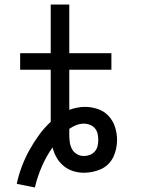

<svg xmlns="http://www.w3.org/2000/svg" viewBox="-20 -755 640 848"><path d="M134 73 54 57Q62 19 76 -18.5Q90 -56 109 -90.5Q128 -125 151.5 -157.5Q175 -190 204 -217V-447H69V-520H204V-735H286V-520H472V-447H286V-270Q303 -276 320.5 -279.5Q338 -283 355 -283Q384 -283 412 -273.5Q440 -264 459.5 -243Q479 -222 488 -194Q497 -166 497 -137Q497 -118 493 -98.5Q489 -79 480.5 -61.5Q472 -44 458 -30Q444 -16 426 -8Q408 0 389 4Q370 8 350 8Q326 8 302.5 0.5Q279 -7 260.5 -22.5Q242 -38 230 -59Q218 -80 212 -104Q184 -64 164.5 -19Q145 26 134 73ZM350 -66Q364 -66 377 -71Q390 -76 399 -86.5Q408 -97 411 -110.5Q414 -124 414 -137Q414 -151 411 -164.5Q408 -178 399 -188.5Q390 -199 377 -204Q364 -209 351 -209Q333 -209 317 -202.5Q301 -196 286 -186Q286 -180 286 -173.5Q286 -167 286 -161Q286 -145 288 -128.5Q290 -112 297.5 -97.5Q305 -83 319.5 -74.5Q334 -66 350 -66Z"/></svg>

Font: Bmono
Style: Regular
Weight: 400
Monospace: yes
Designer: Belleve Invis
Foundry: Belleve Invis
Version: Version 11.2.2; ttfautohint (v1.8.2)